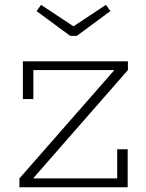

<svg xmlns="http://www.w3.org/2000/svg" viewBox="-20 -786 614 806"><path d="M302.5 -635.5H274.5L133.5 -739.5L152.5 -765.5L288.5 -675.5L424.5 -765.5L443.5 -739.5ZM61.5 -37 458.5 -490V-504.5L517 -492L121 -39.5V-23.5ZM517 -528.5V-492H120V-370H76V-528.5ZM472 -159.5H516V0H61.5V-37H472Z"/></svg>

Font: Hepta Slab Light
Style: Regular
Weight: 300
Designer: Michael LaGattuta
Foundry: Michael LaGattuta
Version: Version 1.102